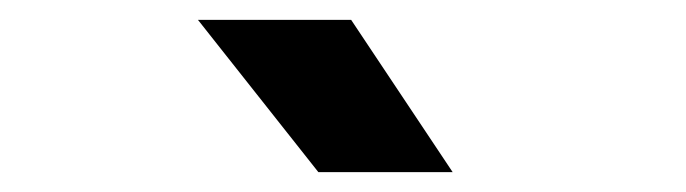

<svg xmlns="http://www.w3.org/2000/svg" viewBox="-20 -829 690 193"><path d="M179 -809H333L435 -656H300Z"/></svg>

Font: Biryani
Style: Bold
Weight: 700
Designer: Dan Reynolds and Mathieu Reguer
Foundry: Dan Reynolds and Mathieu Reguer
Version: Version 1.004; ttfautohint (v1.1) -l 5 -r 5 -G 72 -x 0 -D la